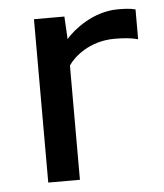

<svg xmlns="http://www.w3.org/2000/svg" viewBox="-43 -551 503 590"><g transform="rotate(-5 208.5 -256.0)"><path d="M323.7 -422.4C353 -422.4 376 -420.4 396 -414.6V-506.8C378.9 -511.2 360.8 -511.7 341.3 -511.7C265.1 -511.7 201.7 -460 180.2 -434.1L176.3 -503.9H82.5V0H180.2V-352.5C196.3 -377 245.6 -422.4 323.7 -422.4Z"/></g></svg>

Font: Inder
Style: Regular
Weight: 400
Designer: Irina Smirnova
Foundry: Irina Smirnova
Version: Version 1.001